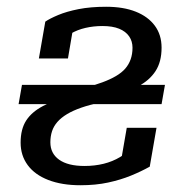

<svg xmlns="http://www.w3.org/2000/svg" viewBox="-20 -538 557 568"><path d="M35 -230H458L468 -287H45ZM129 -117Q129 -135 134 -150Q139 -165 150 -177.5Q161 -190 178.5 -200.5Q196 -211 220.5 -219.5Q245 -228 278 -235L310 -253Q355 -265 388.5 -282.5Q422 -300 440 -327.5Q458 -355 458 -397Q458 -435 438 -462Q418 -489 381.5 -503.5Q345 -518 294 -518Q248 -518 212.5 -511Q177 -504 152 -493.5Q127 -483 114 -474L95 -365H181L197 -459Q183 -460 173.5 -453.5Q164 -447 159.5 -436Q155 -425 156 -410Q170 -427 189.5 -438.5Q209 -450 233 -455.5Q257 -461 283 -461Q313 -461 332.5 -453Q352 -445 362 -430.5Q372 -416 372 -397Q372 -378 366.5 -362.5Q361 -347 350.5 -335Q340 -323 323 -313Q306 -303 283 -294.5Q260 -286 230 -278L190 -257Q141 -242 107.5 -224.5Q74 -207 57.5 -181.5Q41 -156 41 -116Q41 -78 62 -49.5Q83 -21 123 -5.5Q163 10 218 10Q263 10 300 2Q337 -6 367.5 -18.5Q398 -31 423 -45L443 -160H355L333 -33Q355 -45 365 -57Q375 -69 377.5 -81.5Q380 -94 378 -107Q358 -87 335.5 -73.5Q313 -60 286.5 -53.5Q260 -47 230 -47Q181 -47 155 -65.5Q129 -84 129 -117Z"/></svg>

Font: Roboto Serif 20pt
Style: Italic
Weight: 400
Italic angle: -10°
Designer: Greg Gazdowicz
Foundry: Commercial Type
Version: Version 1.008